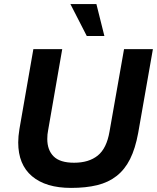

<svg xmlns="http://www.w3.org/2000/svg" viewBox="-20 -908 767 938"><path d="M327 10Q204 10 136.5 -47Q69 -104 69 -212Q69 -242 75 -278L143 -668H284L215 -271Q211 -252 211 -229Q211 -175 242 -144Q273 -113 342 -113Q414 -113 457.5 -148Q501 -183 515 -265L586 -668H727L655 -258Q641 -182 615.5 -131Q590 -80 550 -48.5Q510 -17 455 -3.5Q400 10 327 10ZM404 -732 324 -888H451L490 -732Z"/></svg>

Font: Celebes
Style: Bold Italic
Weight: 700
Italic angle: -10°
Designer: Anugrah Pasau
Foundry: Lafontype
Version: Version 1.000; ttfautohint (v1.8.4)